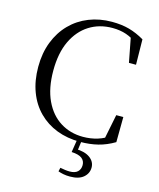

<svg xmlns="http://www.w3.org/2000/svg" viewBox="-140 -842 971 1176"><g transform="rotate(15 345.5 -254.0)"><path d="M422 16.1Q341.2 16.1 274.3 -9.7Q207.5 -35.5 158.5 -84.7Q109.5 -133.8 83 -204Q56.4 -274.1 56.4 -362.1Q56.4 -449.6 83.9 -520.4Q111.3 -591.1 160.8 -641.5Q210.3 -691.9 277.2 -718.4Q344.2 -744.9 422.3 -744.9Q483.8 -744.9 532.2 -731.5Q580.6 -718 629.4 -689.5L631.7 -528.8H586.9L553.4 -702.3L604 -685.4V-650.8Q562.3 -682.3 522.9 -695.8Q483.6 -709.3 435.2 -709.3Q352.6 -709.3 288.6 -669Q224.6 -628.7 188 -551.7Q151.5 -474.7 151.5 -363.5Q151.5 -252.4 187.7 -175.1Q224 -97.7 287.3 -58Q350.7 -18.2 431.3 -18.2Q479.5 -18.2 523.1 -31.5Q566.8 -44.8 609.2 -76.2V-43.1L560.6 -29.3L594.7 -199.3H639.5L638 -39.8Q587.2 -9.6 535.4 3.2Q483.6 16.1 422 16.1ZM389.3 89.5 403.7 -1.8H431.8L420.8 81.2L406.9 64.5Q466.6 65.3 499.2 89.1Q531.9 112.9 531.9 150.3Q531.9 187.3 502.8 212.4Q473.7 237.4 418 237.4Q394.1 237.4 375.4 233.7Q356.7 230 342.1 224.6L347.5 200.7Q363.9 203.9 379 205.9Q394.1 207.9 407.7 207.9Q441.6 207.9 458.3 192.1Q475 176.3 475 149.9Q475 123.1 454.9 107.4Q434.8 91.7 389.3 89.5Z"/></g></svg>

Font: Early Summer Mincho VF
Style: Regular
Weight: 250
Designer: GuiWonder
Version: Version 1.002